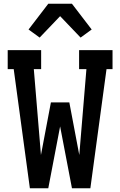

<svg xmlns="http://www.w3.org/2000/svg" viewBox="-20 -1002 640 1022"><path d="M139 0 53 -634H21V-735H199V-634H160L198 -177L251 -457H349L402 -177L440 -634H401V-735H579V-634H547L461 0H363L300 -329L237 0ZM191 -802 132 -845 237 -982H363L468 -845L409 -802L300 -916Z"/></svg>

Font: Iosevka HT Extended
Style: Bold
Weight: 700
Width: 7
Monospace: yes
Designer: Belleve Invis
Foundry: Belleve Invis
Version: Version 32.3.0; ttfautohint (v1.8.4)